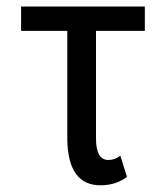

<svg xmlns="http://www.w3.org/2000/svg" viewBox="-20 -548 501 578"><path d="M416 -455.1H269V-131.3Q269 -66.4 306.2 -66.4Q325.2 -66.4 342.3 -79.1L362.3 -15.6Q329.1 9.8 282.2 9.8Q185.5 9.8 182.6 -126.5V-455.1H43.5V-528.3H416Z"/></svg>

Font: Roboto Condensed
Style: Regular
Weight: 400
Designer: Google
Version: Version 2.001047; 2015